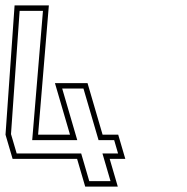

<svg xmlns="http://www.w3.org/2000/svg" viewBox="-75 -687 690 707"><path d="M238.7 0H358.7L328.9 -102H386.4L360.3 -191H302.8L247.3 -381H127.3L182.8 -191H65.3L104.9 -667H-21.3L-54.7 -191L-28.6 -102H208.9ZM253.7 -20 223.9 -122H-13.6L-34.5 -193.2L-2.7 -647H83.2L43.6 -171H209.5L154 -361H232.3L287.9 -171H345.4L359.7 -122H302.2L332 -20Z"/></svg>

Font: Din Kursivschrift
Style: BreitLeftGho
Weight: 400
Version: Version 1.089